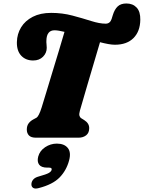

<svg xmlns="http://www.w3.org/2000/svg" viewBox="-20 -791 826 1103"><path d="M439 -155.5Q433.5 -135.5 436.5 -126Q439.5 -116.5 445.5 -112.5L464 -101Q492.5 -83 492.5 -55Q492.5 -27.5 475 -13.8Q457.5 0 431 0H186.5Q158.5 0 146.2 -13Q134 -26 134 -46.5Q134 -68 144.2 -82Q154.5 -96 171.5 -105L190 -115Q195.5 -118 203.2 -132.5Q211 -147 219.5 -174.5Q229.5 -206.5 245.8 -260.5Q262 -314.5 281.2 -377.5Q300.5 -440.5 318.8 -501.2Q337 -562 350.5 -608Q333.5 -612 319 -614.5Q304.5 -617 293.5 -617Q247.5 -617 246.5 -557Q246 -547 247.2 -538.5Q248.5 -530 248.5 -516.5Q248.5 -486.5 227 -465Q205.5 -443.5 170.5 -443.5Q128 -443.5 102 -471Q76 -498.5 77 -549Q78 -596 101.2 -634Q124.5 -672 168.2 -694.5Q212 -717 274 -717Q338 -717 396.2 -701.5Q454.5 -686 503.2 -670.5Q552 -655 587 -655Q612 -655 621 -681.5Q623 -688 624.5 -692.8Q626 -697.5 628 -704Q638 -737 656 -754Q674 -771 706 -771Q743 -771 765 -747.5Q787 -724 786 -677Q785 -610.5 746.8 -572.2Q708.5 -534 640 -534Q623.5 -534 601.5 -538Q579.5 -542 554.5 -548.5Q508.5 -393.5 481 -299.8Q453.5 -206 439 -155.5ZM252 172Q217.5 172 204.8 154.8Q192 137.5 199.5 108.5Q208.5 75 239.5 54.5Q270.5 34 306.5 34Q349 34 369.2 58.8Q389.5 83.5 377 130.5Q361.5 188.5 322 228.8Q282.5 269 202.5 289.5Q180.5 295.5 170 288Q159.5 280.5 160.5 265.5Q161.5 251 171.5 239.8Q181.5 228.5 202 223Q247 210.5 260.5 202.5Q274 194.5 276.5 185Q280 172 262 172Z"/></svg>

Font: Fraunces 9pt SuperSoft Black
Style: Italic
Weight: 900
Italic angle: -16°
Version: Version 1.000;[0bf87f6ff]